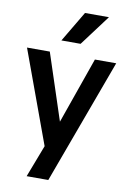

<svg xmlns="http://www.w3.org/2000/svg" viewBox="-108 -880 773 1153"><g transform="rotate(10 278.5 -303.0)"><path d="M214 14 7 -551H146L279 -147L421 -551H551L271 210H139ZM314 -816H460L320 -629H203Z"/></g></svg>

Font: Application Semibold
Style: Regular
Weight: 600
Designer: Wei Huang
Foundry: Wei Huang
Version: Version 0.012